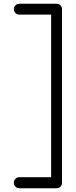

<svg xmlns="http://www.w3.org/2000/svg" viewBox="-20 -779 406 1025"><path d="M311 197Q311 209 302.5 217.5Q294 226 282 226H83Q71 226 62.5 217.5Q54 209 54 197Q54 184 62.5 175.5Q71 167 83 167H253V-701H83Q71 -701 62.5 -709.5Q54 -718 54 -730Q54 -742 62.5 -750.5Q71 -759 83 -759H282Q294 -759 302.5 -750.5Q311 -742 311 -730Z"/></svg>

Font: Hanken Light
Style: Light
Weight: 300
Designer: Alfredo Marco Pradil
Foundry: Hanken Design Co.
Version: Version 2.06 2014